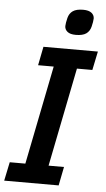

<svg xmlns="http://www.w3.org/2000/svg" viewBox="-63 -942 540 980"><g transform="rotate(5 206.5 -452.0)"><path d="M-3 0 17 -96H97L198 -602H118L137 -698H416L396 -602H317L216 -96H295L276 0ZM296 -773Q267 -773 253 -784.5Q239 -796 239 -813Q239 -820 241 -831.5Q243 -843 246 -855Q252 -879 270 -891.5Q288 -904 323 -904Q352 -904 366 -892.5Q380 -881 380 -864Q380 -857 378 -845.5Q376 -834 373 -822Q367 -798 349 -785.5Q331 -773 296 -773Z"/></g></svg>

Font: IBM Plex Sans Cond SmBld
Style: Italic
Weight: 600
Width: 3
Italic angle: -11°
Designer: Mike Abbink, Paul van der Laan, Pieter van Rosmalen
Foundry: Bold Monday
Version: Version 1.3